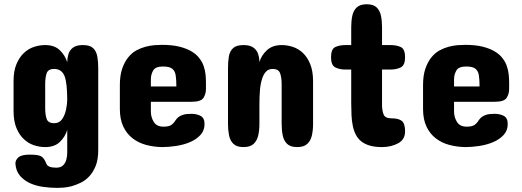

<svg xmlns="http://www.w3.org/2000/svg" viewBox="-20 -704 2498 919"><path d="M450.2 -377.9V14.6Q450.2 58.6 438.5 88.9Q426.3 119.1 408 139.2Q389.6 159.2 366.7 170.4Q343.3 181.6 322.3 187.5Q300.3 192.9 282.2 194.1Q264.2 195.3 254.9 195.3Q220.2 195.3 185.8 190.4Q151.4 185.5 122.6 172.4Q94.2 159.2 75.2 136.7Q56.2 114.3 53.7 79.1Q53.7 61.5 68.6 48.8Q83.5 36.1 122.1 36.1Q165 36.1 178.7 45.2Q192.4 54.2 202.1 80.1Q209.5 98.6 249 98.6Q271 98.6 282.5 86.9Q293.9 75.2 297.9 58.3Q301.8 41.5 301.8 27.3V-82Q292 -49.3 266.6 -24.7Q241.2 0 196.3 0Q169.4 0 142.6 -8.8Q115.7 -17.6 94.2 -38.1Q72.3 -58.1 58.6 -91.3Q44.9 -124.5 44.9 -173.8V-315.4Q44.9 -363.8 58.6 -396.7Q72.3 -429.7 94.2 -450.2Q115.7 -470.7 142.6 -479.5Q169.4 -488.3 196.3 -488.3Q241.2 -488.3 266.6 -463.4Q292 -438.5 301.8 -406.2Q301.8 -425.8 307.4 -444.6Q313 -463.4 329.1 -475.8Q345.2 -488.3 377 -488.3Q410.6 -488.3 426 -473.4Q441.4 -458.5 445.8 -433.3Q450.2 -408.2 450.2 -377.9ZM196.3 -302.7V-184.6Q196.3 -156.7 203.1 -135.5Q210 -114.3 239.3 -114.3Q263.7 -114.3 277.1 -133.3Q290.5 -152.3 296.1 -179.4Q301.8 -206.5 301.8 -229.5Q301.3 -266.6 298.6 -293.9Q295.9 -321.3 289.1 -339.4Q275.4 -374 239.3 -374Q210 -374 203.1 -352.8Q196.3 -331.5 196.3 -302.7Z M965.8 -308.6V-278.3Q965.8 -254.4 953.9 -235.6Q941.9 -216.8 896.5 -216.8H702.1V-169.9Q702.1 -143.1 716.1 -120.4Q730 -97.7 762.7 -97.7Q788.6 -97.7 800.3 -106.2Q812 -114.7 820.3 -128.4Q825.7 -136.7 833.5 -143.1Q841.8 -149.9 856 -154.5Q870.1 -159.2 895.5 -159.2Q921.9 -159.2 940.4 -149.2Q959 -139.2 959 -110.4Q959 -78.6 939 -57.4Q918.9 -36.1 888.7 -23.4Q858.4 -10.7 823 -5.4Q787.6 0 756.8 0Q716.3 -0.5 679.7 -10.3Q643.1 -20 615.2 -41.5Q586.9 -63 570.3 -97.7Q553.7 -132.3 553.7 -182.6V-296.9Q553.7 -342.8 564.9 -375.5Q576.2 -407.7 593.5 -429.2Q610.8 -450.7 632.8 -462.9Q654.8 -474.6 677.2 -480.5Q699.7 -486.3 720 -487.8Q740.2 -489.3 754.9 -489.3Q804.2 -489.3 839.4 -480.5Q874 -471.7 897.5 -457.5Q920.9 -443.4 934.6 -424.8Q948.7 -406.7 955.1 -386.7Q961.9 -367.2 963.9 -346.7Q965.8 -326.2 965.8 -308.6ZM702.1 -324.2V-290H824.2Q824.2 -321.8 821 -343Q817.9 -364.3 804.4 -375Q791 -385.7 759.8 -385.7Q724.1 -385.7 713.1 -366.5Q702.1 -347.2 702.1 -324.2Z M1478.5 -314.5V-111.3Q1478.5 -81.5 1472.9 -56.2Q1467.3 -30.8 1450.9 -15.4Q1434.6 0 1402.3 0Q1370.6 0 1354.5 -15.1Q1338.4 -30.3 1333.3 -55.7Q1328.1 -81.1 1328.1 -111.3V-301.8Q1328.1 -331.1 1321 -352.5Q1314 -374 1285.2 -374Q1265.1 -374 1252.9 -360.8Q1240.7 -347.7 1233.9 -324.7Q1226.6 -301.8 1224.1 -270.8Q1221.7 -239.7 1221.7 -204.1V-111.3Q1221.7 -81.5 1216.1 -56.2Q1210.4 -30.8 1194.1 -15.4Q1177.7 0 1145.5 0Q1113.8 0 1097.7 -15.1Q1081.5 -30.3 1076.4 -55.7Q1071.3 -81.1 1071.3 -111.3V-377.9Q1071.3 -408.7 1075.4 -433.6Q1079.6 -458.5 1095.5 -473.4Q1111.3 -488.3 1145.5 -488.3Q1177.2 -488.3 1193.6 -475.8Q1210 -463.4 1215.8 -444.6Q1221.7 -425.8 1221.7 -406.2Q1230.5 -438.5 1257.3 -463.4Q1284.2 -488.3 1328.1 -488.3Q1355 -488.3 1381.8 -479.5Q1408.7 -470.7 1430.2 -450.2Q1451.7 -429.7 1465.1 -396.5Q1478.5 -363.3 1478.5 -314.5Z M1633.8 -488.3H1661.1V-574.2Q1661.1 -603.5 1666.3 -628.4Q1671.4 -653.3 1687.5 -668.5Q1703.6 -683.6 1735.4 -683.6Q1767.1 -683.6 1782.7 -668.5Q1798.3 -653.3 1803.5 -628.7Q1808.6 -604 1808.6 -574.2V-488.3H1848.6Q1878.9 -488.3 1898.9 -478.5Q1918.9 -468.8 1918.9 -429.7Q1918.9 -392.6 1898.9 -381.8Q1878.9 -371.1 1848.6 -371.1H1808.6V-200.2Q1808.6 -176.8 1815.7 -157.2Q1822.8 -137.7 1852.5 -137.7Q1888.2 -137.7 1903.6 -125Q1918.9 -112.3 1918.9 -75.2Q1918.9 -36.1 1885.5 -18.1Q1852.1 0 1808.6 0Q1773.9 0 1749.5 -7.3Q1702.1 -21 1682.6 -60.5Q1672.9 -79.6 1668.5 -102.5Q1663.6 -126 1662.4 -153.1Q1661.1 -180.2 1661.1 -210V-371.1H1633.8Q1604 -371.1 1584.2 -381.8Q1564.5 -392.6 1564.5 -429.7Q1564.5 -468.8 1584.2 -478.5Q1604 -488.3 1633.8 -488.3Z M2417 -308.6V-278.3Q2417 -254.4 2405 -235.6Q2393.1 -216.8 2347.7 -216.8H2153.3V-169.9Q2153.3 -143.1 2167.2 -120.4Q2181.2 -97.7 2213.9 -97.7Q2239.7 -97.7 2251.5 -106.2Q2263.2 -114.7 2271.5 -128.4Q2276.9 -136.7 2284.7 -143.1Q2293 -149.9 2307.1 -154.5Q2321.3 -159.2 2346.7 -159.2Q2373 -159.2 2391.6 -149.2Q2410.2 -139.2 2410.2 -110.4Q2410.2 -78.6 2390.1 -57.4Q2370.1 -36.1 2339.8 -23.4Q2309.6 -10.7 2274.2 -5.4Q2238.8 0 2208 0Q2167.5 -0.5 2130.9 -10.3Q2094.2 -20 2066.4 -41.5Q2038.1 -63 2021.5 -97.7Q2004.9 -132.3 2004.9 -182.6V-296.9Q2004.9 -342.8 2016.1 -375.5Q2027.3 -407.7 2044.7 -429.2Q2062 -450.7 2084 -462.9Q2106 -474.6 2128.4 -480.5Q2150.9 -486.3 2171.1 -487.8Q2191.4 -489.3 2206.1 -489.3Q2255.4 -489.3 2290.5 -480.5Q2325.2 -471.7 2348.6 -457.5Q2372.1 -443.4 2385.7 -424.8Q2399.9 -406.7 2406.2 -386.7Q2413.1 -367.2 2415 -346.7Q2417 -326.2 2417 -308.6ZM2153.3 -324.2V-290H2275.4Q2275.4 -321.8 2272.2 -343Q2269 -364.3 2255.6 -375Q2242.2 -385.7 2210.9 -385.7Q2175.3 -385.7 2164.3 -366.5Q2153.3 -347.2 2153.3 -324.2Z"/></svg>

Font: Dangrek
Style: Regular
Weight: 400
Designer: Danh Hong
Version: Version 8.001; ttfautohint (v1.8.3)